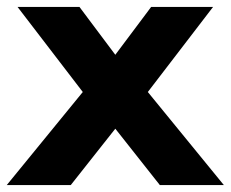

<svg xmlns="http://www.w3.org/2000/svg" viewBox="-24 -532 664 552"><path d="M-4.5 0 214 -267.5 26.5 -512H204.5L307.5 -374.5L410.5 -512H588.5L401 -267.5L619.5 0H435.5L307.5 -162L179.5 0Z"/></svg>

Font: Spartan Thin
Style: Bold
Weight: 700
Version: Version 1.004